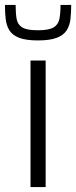

<svg xmlns="http://www.w3.org/2000/svg" viewBox="-31 -754 307 774"><path d="M92 0V-510H153V0ZM122 -591Q74 -591 46.5 -601.5Q19 -612 7 -631.5Q-5 -651 -8 -676.5Q-11 -702 -11 -734H32Q32 -701 36 -678Q40 -655 58.5 -643.5Q77 -632 122 -632Q166 -632 185 -643.5Q204 -655 208.5 -678Q213 -701 213 -734H256Q256 -702 253 -676.5Q250 -651 237.5 -631.5Q225 -612 197.5 -601.5Q170 -591 122 -591Z"/></svg>

Font: Saira Thin Light
Style: Regular
Weight: 300
Version: Version 1.101